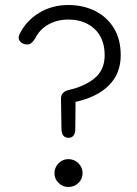

<svg xmlns="http://www.w3.org/2000/svg" viewBox="-20 -733 547 765"><path d="M253 -184Q227 -184 225 -216L223 -338Q222 -366 252 -374Q316 -388 356.5 -421Q397 -454 397 -513Q397 -580 357 -617.5Q317 -655 252 -655Q207 -655 172 -635Q137 -615 119 -578Q109 -563 100.5 -558.5Q92 -554 78 -557Q64 -561 57.5 -571.5Q51 -582 58 -597Q84 -650 135.5 -681.5Q187 -713 252 -713Q312 -713 359.5 -689Q407 -665 434 -620.5Q461 -576 461 -513Q461 -440 414 -393Q367 -346 281 -327L280 -216Q278 -184 253 -184ZM252 12Q230 12 213.5 -4Q197 -20 197 -43Q197 -66 213.5 -82.5Q230 -99 252 -99Q276 -99 292.5 -82.5Q309 -66 309 -43Q309 -20 292.5 -4Q276 12 252 12Z"/></svg>

Font: Shin Retro Maru Gothic Regular
Style: Regular
Weight: 400
Designer: Iose
Foundry: Typographish
Version: Version 1.002